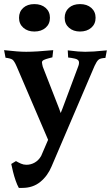

<svg xmlns="http://www.w3.org/2000/svg" viewBox="-39 -674 542 938"><path d="M423 -352 213 139Q194 185 158 214.5Q122 244 70 244H53Q45 230 37.5 208.5Q30 187 24.5 164.5Q19 142 16 127L39 113Q51 120 63.5 125.5Q76 131 90 131Q112 131 131 120Q150 109 162 88L196 9L43 -348Q31 -376 22 -382.5Q13 -389 -12 -392L-19 -429Q19 -425 43 -423Q67 -421 89 -421Q113 -421 146 -423Q179 -425 221 -429L217 -394Q210 -392 198 -389Q186 -386 176 -381.5Q166 -377 166 -369Q166 -365 167.5 -359Q169 -353 170 -348L250 -143L257 -123H258L266 -143L344 -352Q346 -357 346.5 -361Q347 -365 347 -369Q347 -383 327.5 -387.5Q308 -392 294 -393L292 -428Q324 -424 342.5 -422.5Q361 -421 377 -421Q397 -421 420 -422.5Q443 -424 483 -428L476 -391Q451 -390 442 -382Q433 -374 423 -352ZM54 -587Q54 -617 74.4 -635.5Q94.9 -654 128.9 -654Q163 -654 184 -635.5Q205 -617 205 -587Q205 -557 183.9 -538.5Q162.8 -520 128.7 -520Q96 -520 75 -538.5Q54 -557 54 -587ZM277 -587Q277 -617 297.4 -635.5Q317.9 -654 351.9 -654Q386 -654 407 -635.5Q428 -617 428 -587Q428 -557 406.9 -538.5Q385.8 -520 351.7 -520Q319 -520 298 -538.5Q277 -557 277 -587Z"/></svg>

Font: Buenard
Style: Regular
Weight: 400
Version: Version 2.000